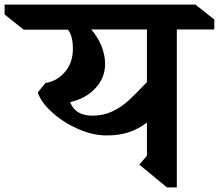

<svg xmlns="http://www.w3.org/2000/svg" viewBox="-100 -806 952 835"><path d="M832 -678H669V9H626L506 -90L539 -129V-273Q504 -246 462 -231.5Q420 -217 364 -217Q302 -217 237.5 -246Q173 -275 125.5 -318.5Q78 -362 64 -404L98 -445Q148 -453 182.5 -493Q217 -533 217 -594Q217 -651 195 -677H3L-80 -743V-786H750L832 -721ZM297 -678Q357 -606 357 -527Q357 -468 315 -422.5Q273 -377 205 -362Q227 -303 302 -303Q349 -303 387.5 -321Q426 -339 457 -367Q488 -395 539 -449V-678Z"/></svg>

Font: Inknut Antiqua Medium
Style: Regular
Weight: 500
Designer: Claus Eggers Sørensen
Foundry: Claus Eggers Sørensen
Version: Version 1.003; ttfautohint (v1.8.2) -l 8 -r 50 -G 200 -x 14 